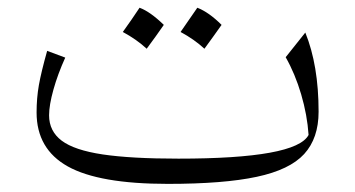

<svg xmlns="http://www.w3.org/2000/svg" viewBox="-20 -461 900 487"><path d="M762.7 -118.7Q759.3 -169.4 743.9 -221.7Q728.5 -273.9 704.6 -315.9L754.4 -378.4Q788.1 -295.4 788.1 -177.7Q788.1 -110.4 751.5 -70.3Q714.8 -30.3 631.1 -12.5Q547.4 5.4 405.8 5.4Q231.4 5.4 152.1 -38.8Q72.8 -83 72.8 -175.8Q72.8 -211.9 78.6 -245.1Q84.5 -278.3 99.6 -332L145.5 -314.9Q126.5 -272.9 115.5 -233.6Q104.5 -194.3 104.5 -168.5Q104.5 -128.4 136.5 -104.2Q168.5 -80.1 240.5 -69.3Q312.5 -58.6 432.6 -58.6Q731 -58.6 762.7 -118.7ZM352.1 -337.4Q326.2 -361.3 291.5 -379.9Q314 -411.1 334 -441.4Q361.3 -431.2 395.5 -397.9Q377 -371.1 352.1 -337.4ZM438 -379.9Q458 -408.2 480.5 -441.4Q510.3 -429.7 542 -397.9Q531.2 -382.8 520.5 -367.7Q509.8 -352.5 498.5 -337.4Q472.7 -361.3 438 -379.9Z"/></svg>

Font: Pinar DS1-Light
Style: Regular
Weight: 300
Designer: Amin Abedi
Version: Version 2.000